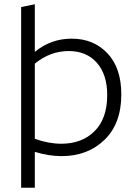

<svg xmlns="http://www.w3.org/2000/svg" viewBox="-20 -721 639 899"><path d="M143 158H79V-688L143 -701V-478Q218 -540 316 -540Q418 -540 483 -471.5Q548 -403 548 -279Q548 -142 469 -66Q390 10 269 10Q207 10 143 -10ZM267 -48Q364 -48 423 -107Q482 -166 482 -276Q482 -372 433.5 -427Q385 -482 302 -482Q215 -482 143 -423V-71Q208 -48 267 -48Z"/></svg>

Font: Roundo
Style: Regular
Weight: 400
Designer: Namrata Goyal (Gurmukhi), Shiva Nallaperumal (Latin)
Foundry: Indian Type Foundry
Version: Version 1.000;PS 1.0;hotconv 1.0.88;makeotf.lib2.5.647800